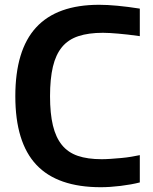

<svg xmlns="http://www.w3.org/2000/svg" viewBox="-20 -771 639 802"><path d="M401 11Q220 11 132 -82.5Q44 -176 44 -369Q44 -562 131 -656.5Q218 -751 394 -751Q428 -751 470.5 -747Q513 -743 564 -735V-620Q536 -624 514 -626.5Q492 -629 474 -630.5Q456 -632 440.5 -633Q425 -634 410 -634Q350 -634 307.5 -620Q265 -606 239 -574.5Q213 -543 201 -492.5Q189 -442 189 -369Q189 -297 201 -247Q213 -197 238.5 -165.5Q264 -134 305 -120Q346 -106 405 -106Q421 -106 443 -107.5Q465 -109 487 -111Q509 -113 529.5 -116.5Q550 -120 564 -123V-9Q529 0 484 5.5Q439 11 401 11Z"/></svg>

Font: Encode Sans Normal
Style: SemiBold
Weight: 600
Designer: Pablo Impallari, Andres Torresi
Foundry: Pablo Impallari, Andres Torresi
Version: Version 1.000; ttfautohint (v1.00) -l 8 -r 50 -G 200 -x 14 -